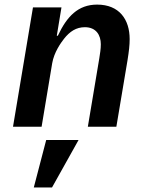

<svg xmlns="http://www.w3.org/2000/svg" viewBox="-20 -548 640 830"><path d="M159.8 0 205.6 -274.5C213.8 -322.1 242.9 -362.6 256.7 -380.3C281.6 -411.9 309.3 -430.4 346.9 -430.4C396.3 -430.4 415.8 -395.2 415.8 -356.9C415.8 -336.3 412.6 -317.1 409.4 -296.9L359.7 0H483L531.2 -287.3C537.6 -327.1 540.5 -353 540.5 -378.9C540.5 -463.8 495.7 -528.1 399.9 -528.1C317.5 -528.1 268.8 -476.6 230.1 -393.5H225.5L245.7 -516H122.5L36.2 0ZM126.1 262.4H204.9L319.6 57.2H179.7Z"/></svg>

Font: Margiela Mono Italic SmBold It
Style: Regular
Weight: 600
Designer: Mike Abbink, Paul van der Laan, Pieter van Rosmalen
Foundry: Bold Monday
Version: Version 2.003 2021